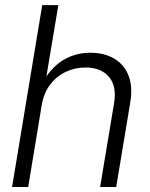

<svg xmlns="http://www.w3.org/2000/svg" viewBox="-20 -748 601 768"><path d="M146.5 -325.2 92.8 0H28.3L148.9 -727.5H213.4L159.2 -404.3H143.6Q166.5 -450.7 197 -480Q227.5 -509.3 264.2 -523.2Q300.8 -537.1 341.3 -537.1Q396 -537.1 435.8 -514.2Q475.6 -491.2 493.7 -446.8Q511.7 -402.3 501 -337.9L444.8 0H380.4L436 -333.5Q447.8 -401.9 416.3 -439.9Q384.8 -478 321.8 -478Q279.8 -478 242.7 -460.4Q205.6 -442.9 179.9 -408.7Q154.3 -374.5 146.5 -325.2Z"/></svg>

Font: Inter 24pt Light
Style: Italic
Weight: 300
Italic angle: -9.3988°
Designer: Rasmus Andersson
Foundry: rsms
Version: Version 4.001;git-66647c0bb